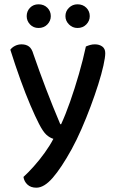

<svg xmlns="http://www.w3.org/2000/svg" viewBox="-20 -682 541 892"><path d="M161 -107Q144 -140 121.5 -192.5Q99 -245 75 -311.5Q51 -378 28 -451Q36 -462 50 -469Q64 -476 80 -476Q101 -476 114.5 -466Q128 -456 135 -431Q163 -350 193.5 -270Q224 -190 260 -105H264Q284 -148 305.5 -209Q327 -270 346.5 -337.5Q366 -405 379 -466Q388 -470 398.5 -473Q409 -476 421 -476Q441 -476 455 -466Q469 -456 469 -435Q469 -416 460.5 -377.5Q452 -339 436.5 -290Q421 -241 401 -187.5Q381 -134 358.5 -82.5Q336 -31 313 11Q265 98 225 144Q185 190 149 190Q123 190 107.5 175.5Q92 161 89 140Q110 121 136.5 91.5Q163 62 187.5 28Q212 -6 228 -37Q211 -42 195.5 -56Q180 -70 161 -107ZM216 -607Q216 -585 200 -568.5Q184 -552 159 -552Q135 -552 119.5 -568.5Q104 -585 104 -607Q104 -630 119.5 -646Q135 -662 159 -662Q184 -662 200 -646Q216 -630 216 -607ZM397 -607Q397 -585 381 -568.5Q365 -552 340 -552Q317 -552 300.5 -568.5Q284 -585 284 -607Q284 -630 300.5 -646Q317 -662 340 -662Q365 -662 381 -646Q397 -630 397 -607Z"/></svg>

Font: Baloo Tamma 2 Medium
Style: Regular
Weight: 500
Designer: Divya Kowshik, Shuchita Grover and Ek Type
Foundry: Ek Type
Version: Version 1.700